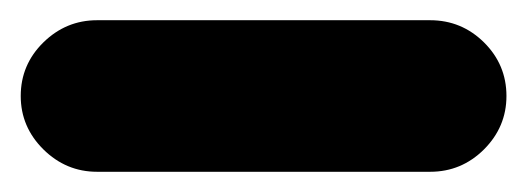

<svg xmlns="http://www.w3.org/2000/svg" viewBox="-95 -116 516 188"><path d="M-74.7 -22Q-74.7 -52.7 -52.5 -74.5Q-30.3 -96.2 0 -96.2H326.2Q356.9 -96.2 378.9 -74.5Q400.9 -52.7 400.9 -22Q400.9 8.3 378.9 30.3Q356.9 52.2 326.2 52.2H0Q-30.3 52.2 -52.5 30.3Q-74.7 8.3 -74.7 -22Z"/></svg>

Font: Mikhak ExtraBold
Style: Regular
Weight: 800
Designer: Amin Abedi
Version: Version 3.3